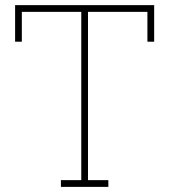

<svg xmlns="http://www.w3.org/2000/svg" viewBox="-20 -731 664 751"><path d="M403.8 -26.4V0H218.3V-26.4H297.9V-684.6H65.4V-567.9H39.1V-710.9H583V-567.9H556.6V-684.6H324.2V-26.4Z"/></svg>

Font: Hanuman Thin
Style: Regular
Weight: 100
Designer: Danh Hong
Version: Version 8.002; ttfautohint (v1.8.3)